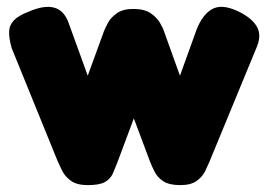

<svg xmlns="http://www.w3.org/2000/svg" viewBox="-20 -526 777 558"><path d="M235 12Q203 12 185.5 -1Q168 -14 160 -31Q152 -48 147 -59L14 -386Q6 -414 6.5 -433.5Q7 -453 20.5 -467Q34 -481 63 -492Q109 -512 138.5 -503.5Q168 -495 181 -455L235 -306L282 -435Q286 -445 294 -460Q302 -475 319.5 -487.5Q337 -500 367 -500Q400 -500 418 -487.5Q436 -475 445 -459.5Q454 -444 457 -434L503 -306L551 -439Q568 -483 595.5 -499Q623 -515 668 -495Q710 -476 726 -449.5Q742 -423 724 -384L590 -59Q585 -47 577 -30Q569 -13 552 -0.5Q535 12 504 12Q472 12 455 1Q438 -10 429.5 -26.5Q421 -43 415 -59L369 -182L323 -59Q315 -38 308 -22Q301 -6 285 3Q269 12 235 12Z"/></svg>

Font: Fredoka Light
Style: Bold
Weight: 700
Version: Version 2.001